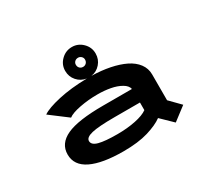

<svg xmlns="http://www.w3.org/2000/svg" viewBox="-145 -975 1341 1233"><g transform="rotate(-30 525.0 -359.0)"><path d="M837 18.5 752.5 -63.5Q712 -33.5 638 -11.2Q564 11 455 11Q299.5 11 216 -29.2Q132.5 -69.5 132.5 -150.5Q132.5 -231 216.2 -270Q300 -309 487 -309H701Q695.5 -335.5 663 -354.2Q630.5 -373 586.2 -381.2Q542 -389.5 491 -389.5Q423 -389.5 359.5 -377.2Q296 -365 270.5 -345L142 -442Q180 -468.5 272.2 -489.2Q364.5 -510 484 -512Q442.5 -518 415 -549.2Q387.5 -580.5 387.5 -623.5Q387.5 -669.5 421 -702.5Q454.5 -735.5 501 -735.5Q546.5 -735.5 579.8 -702.5Q613 -669.5 613 -623.5Q613 -580.5 585.5 -549Q558 -517.5 517.5 -512Q590.5 -510.5 652.5 -498Q714.5 -485.5 761 -462.8Q807.5 -440 833.8 -404.8Q860 -369.5 860 -325.5V-133.5L935.5 -56.5ZM501 -588.5Q515 -588.5 524.8 -598.2Q534.5 -608 534.5 -623.5Q534.5 -637 524.5 -646.5Q514.5 -656 501 -656Q486 -656 476.2 -646.5Q466.5 -637 466.5 -623.5Q466.5 -608 476.2 -598.2Q486 -588.5 501 -588.5ZM475.5 -104Q548.5 -104 609.8 -116.5Q671 -129 702 -151.5V-208H514.5Q395 -208 344.8 -196Q294.5 -184 294.5 -157Q294.5 -128 339.2 -116Q384 -104 475.5 -104Z"/></g></svg>

Font: League Mono Extended SemiBold
Style: Regular
Weight: 600
Width: 9
Designer: Tyler Finck
Foundry: The League of Moveable Type / Tyler Finck
Version: Version 2.210